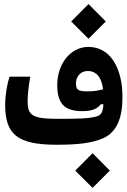

<svg xmlns="http://www.w3.org/2000/svg" viewBox="-20 -707 626 943"><path d="M258.3 3.9C360.4 3.9 429.2 -3.4 485.8 -27.8C554.7 -57.6 581.5 -129.4 581.5 -230C581.5 -373.5 521.5 -476.6 414.1 -476.6C326.7 -476.6 261.2 -393.6 261.2 -290C261.2 -201.7 293 -161.1 384.3 -161.1C434.1 -161.1 460 -174.3 474.6 -194.8L487.8 -195.3C485.8 -158.7 479 -142.1 453.1 -134.8C414.6 -123.5 343.8 -123.5 273.9 -123.5C268.6 -123.5 263.7 -123.5 258.3 -123.5C135.3 -123.5 115.7 -143.1 115.7 -210.4C115.7 -242.7 120.1 -277.8 128.4 -330.6H26.9C16.6 -301.3 5.4 -242.7 5.4 -192.4C5.4 -46.4 65.9 3.9 258.3 3.9ZM434.6 215.8 519.5 130.9 434.6 45.4 349.6 130.9ZM414.6 -516.6 499.5 -601.6 414.6 -687 329.6 -601.6ZM486.3 -268.6C462.9 -261.7 440.9 -258.3 409.2 -258.3C365.7 -258.3 353 -265.1 353 -296.9C353 -328.1 373 -358.4 411.6 -358.4C447.3 -358.4 478.5 -333.5 486.3 -268.6Z"/></svg>

Font: Cascadia Code PL SemiBold
Style: Regular
Weight: 600
Monospace: yes
Designer: Aaron Bell
Foundry: Saja Typeworks
Version: Version 2404.023